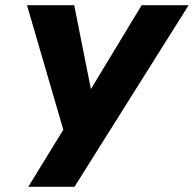

<svg xmlns="http://www.w3.org/2000/svg" viewBox="-20 -720 747 740"><path d="M707 -700H526L275 -285L349 -283L266 -700H84L224 -220L89 0H267Z"/></svg>

Font: Jost
Style: Bold Italic
Weight: 700
Italic angle: -5°
Version: Version 3.710